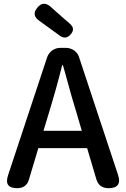

<svg xmlns="http://www.w3.org/2000/svg" viewBox="-20 -987 662 1007"><path d="M70 0Q0 0 22 -67L227 -686Q235 -709 254 -722.5Q273 -736 297 -736H325Q349 -736 368.5 -722.5Q388 -709 395 -686L599 -70Q622 0 549 0Q499 0 485 -48L437 -210H309H181L132 -46Q119 0 70 0ZM208 -301H308H409L380 -400Q359 -466 322 -603Q314 -631 310 -645H306Q279 -535 238 -400ZM295 -799 186 -878Q143 -908 176 -947Q207 -985 245 -952L292 -910L347 -862Q377 -836 350 -806Q325 -778 295 -799Z"/></svg>

Font: GenSenRounded TW M
Style: Regular
Weight: 500
Version: Version 1.501;PS 1;hotconv 16.6.51;makeotf.lib2.5.65220